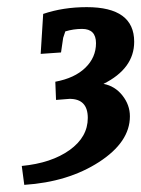

<svg xmlns="http://www.w3.org/2000/svg" viewBox="-20 -900 396 538"><path d="M223 -880Q356 -880 356 -783Q356 -708 270 -665Q302 -659 323 -632.5Q344 -606 344 -574Q344 -502 257.5 -446Q171 -390 48 -382L41 -435Q124 -443 175 -479.5Q226 -516 226 -569.5Q226 -623 175 -623L137 -620L135 -671Q189 -681 219 -710Q249 -739 249 -779Q249 -819 210 -819Q186 -819 163 -812L157 -794L151 -753L94 -749L101 -861Q157 -880 223 -880Z"/></svg>

Font: Andada SC
Style: Bold Italic
Weight: 700
Italic angle: -8.29999°
Designer: Carolina Giovagnoli
Foundry: Carolina Giovagnoli
Version: Version 1.003